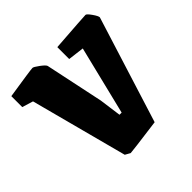

<svg xmlns="http://www.w3.org/2000/svg" viewBox="-134 -582 709 709"><g transform="rotate(-45 220.5 -227.5)"><path d="M162.1 12.2 142.1 1 42 -377.9 -1 -391.1V-448.2Q118.2 -466.8 127.9 -466.8Q133.3 -466.8 152.1 -452.9Q170.9 -439 172.9 -432.1L221.2 -203.1L232.9 -117.2H244.1L310.1 -386.2L247.1 -394V-456.1Q395 -466.8 404.8 -466.8Q410.2 -466.8 423.1 -448.5Q436 -430.2 436 -422.9L305.2 -5.9Q169.9 12.2 162.1 12.2Z"/></g></svg>

Font: Grenze
Style: Bold
Weight: 700
Designer: Renata Polastri
Foundry: Omnibus-Type
Version: Version 1.002;PS 001.002;hotconv 1.0.88;makeotf.lib2.5.64775